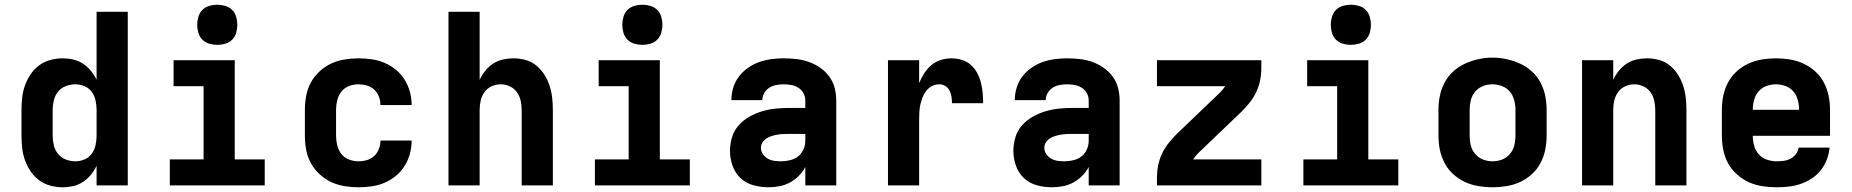

<svg xmlns="http://www.w3.org/2000/svg" viewBox="-20 -785 7840 813"><path d="M245 8Q219 8 193 1Q167 -6 146 -21.5Q125 -37 110 -59Q95 -81 86 -106Q77 -131 74 -157.5Q71 -184 71 -210V-320Q71 -346 74 -372.5Q77 -399 86 -424Q95 -449 110 -471Q125 -493 146 -508.5Q167 -524 193 -531Q219 -538 245 -538Q268 -538 290 -533Q312 -528 331 -515.5Q350 -503 364.5 -485.5Q379 -468 389 -447V-735H521V0H389V-83Q379 -62 364.5 -44.5Q350 -27 331 -14.5Q312 -2 290 3Q268 8 245 8ZM299 -102Q319 -102 338 -110Q357 -118 368.5 -134Q380 -150 384.5 -170Q389 -190 389 -210V-320Q389 -340 384.5 -360Q380 -380 368.5 -396Q357 -412 338 -420Q319 -428 299 -428Q279 -428 259 -420.5Q239 -413 226 -397Q213 -381 208 -360.5Q203 -340 203 -320V-210Q203 -190 208 -169.5Q213 -149 226 -133Q239 -117 259 -109.5Q279 -102 299 -102Z M699 0V-110H842V-420H715V-530H974V-110H1101V0ZM900 -595Q883 -595 866 -600Q849 -605 837 -617Q825 -629 820 -646Q815 -663 815 -680Q815 -697 820 -714Q825 -731 837 -743Q849 -755 866 -760Q883 -765 900 -765Q917 -765 934 -760Q951 -755 963 -743Q975 -731 980 -714Q985 -697 985 -680Q985 -663 980 -646Q975 -629 963 -617Q951 -605 934 -600Q917 -595 900 -595Z M1498 8Q1468 8 1438 3Q1408 -2 1381.5 -14.5Q1355 -27 1332.5 -48Q1310 -69 1296 -95Q1282 -121 1276.5 -150.5Q1271 -180 1271 -210V-320Q1271 -350 1276.5 -379.5Q1282 -409 1296 -435Q1310 -461 1332.5 -482Q1355 -503 1381.5 -515.5Q1408 -528 1438 -533Q1468 -538 1498 -538Q1526 -538 1554 -534Q1582 -530 1608 -519Q1634 -508 1656 -490Q1678 -472 1693 -448Q1708 -424 1715.5 -396.5Q1723 -369 1723 -341Q1723 -340 1723 -340Q1723 -340 1723 -340H1591Q1591 -340 1591 -340Q1591 -340 1591 -340Q1591 -358 1584.5 -375.5Q1578 -393 1564.5 -405.5Q1551 -418 1533.5 -423Q1516 -428 1498 -428Q1477 -428 1457.5 -420.5Q1438 -413 1425.5 -397Q1413 -381 1408 -360.5Q1403 -340 1403 -320V-210Q1403 -190 1408 -169.5Q1413 -149 1425.5 -133Q1438 -117 1457.5 -109.5Q1477 -102 1498 -102Q1516 -102 1533.5 -107Q1551 -112 1564.5 -124.5Q1578 -137 1584.5 -154.5Q1591 -172 1591 -190Q1591 -190 1591 -190Q1591 -190 1591 -190H1723Q1723 -190 1723 -190Q1723 -190 1723 -189Q1723 -161 1715.5 -133.5Q1708 -106 1693 -82Q1678 -58 1656 -40Q1634 -22 1608 -11Q1582 0 1554 4Q1526 8 1498 8Z M1879 0V-735H2011V-447Q2021 -468 2035 -485.5Q2049 -503 2068 -515.5Q2087 -528 2109.5 -533Q2132 -538 2154 -538Q2180 -538 2205.5 -531Q2231 -524 2251 -507.5Q2271 -491 2285 -469Q2299 -447 2307 -422.5Q2315 -398 2318 -372Q2321 -346 2321 -320V0H2189V-320Q2189 -340 2184.5 -359.5Q2180 -379 2168.5 -395Q2157 -411 2138.5 -419.5Q2120 -428 2100 -428Q2080 -428 2061.5 -419.5Q2043 -411 2031.5 -395Q2020 -379 2015.5 -359.5Q2011 -340 2011 -320V0Z M2499 0V-110H2642V-420H2515V-530H2774V-110H2901V0ZM2700 -595Q2683 -595 2666 -600Q2649 -605 2637 -617Q2625 -629 2620 -646Q2615 -663 2615 -680Q2615 -697 2620 -714Q2625 -731 2637 -743Q2649 -755 2666 -760Q2683 -765 2700 -765Q2717 -765 2734 -760Q2751 -755 2763 -743Q2775 -731 2780 -714Q2785 -697 2785 -680Q2785 -663 2780 -646Q2775 -629 2763 -617Q2751 -605 2734 -600Q2717 -595 2700 -595Z M3234 8Q3202 8 3170.5 -0.5Q3139 -9 3116 -30.5Q3093 -52 3082 -83Q3071 -114 3071 -146Q3071 -175 3079.5 -203.5Q3088 -232 3107.5 -254Q3127 -276 3152.5 -290.5Q3178 -305 3206 -313.5Q3234 -322 3263.5 -325Q3293 -328 3322 -328H3390V-360Q3390 -376 3382 -390.5Q3374 -405 3360.5 -413.5Q3347 -422 3331 -425Q3315 -428 3298 -428Q3283 -428 3267 -425Q3251 -422 3238 -414Q3225 -406 3216.5 -391.5Q3208 -377 3208 -361H3077Q3077 -361 3077 -361Q3077 -361 3077 -362Q3077 -388 3085 -414Q3093 -440 3109 -461Q3125 -482 3147 -497.5Q3169 -513 3194 -522Q3219 -531 3245.5 -534.5Q3272 -538 3298 -538Q3325 -538 3352 -535Q3379 -532 3404.5 -523Q3430 -514 3452.5 -498.5Q3475 -483 3491 -461.5Q3507 -440 3514 -413.5Q3521 -387 3521 -360V0H3390V-78Q3379 -57 3362 -40Q3345 -23 3324.5 -12Q3304 -1 3280.5 3.5Q3257 8 3234 8ZM3287 -102Q3306 -102 3325 -106.5Q3344 -111 3359 -122.5Q3374 -134 3382 -152Q3390 -170 3390 -189V-218H3322Q3310 -218 3297.5 -217.5Q3285 -217 3273 -215Q3261 -213 3249 -209.5Q3237 -206 3226.5 -199.5Q3216 -193 3209 -182.5Q3202 -172 3202 -159Q3202 -145 3210.5 -132.5Q3219 -120 3231.5 -113Q3244 -106 3258.5 -104Q3273 -102 3287 -102Z M3740 0V-530H3872V-433Q3881 -455 3893.5 -474.5Q3906 -494 3923.5 -509Q3941 -524 3963.5 -531Q3986 -538 4009 -538Q4031 -538 4052.5 -531.5Q4074 -525 4090.5 -510.5Q4107 -496 4117.5 -476.5Q4128 -457 4133.5 -435.5Q4139 -414 4141 -392Q4143 -370 4143 -348H4011Q4011 -362 4009 -375.5Q4007 -389 4001 -401Q3995 -413 3983.5 -420.5Q3972 -428 3958 -428Q3942 -428 3927.5 -421Q3913 -414 3903 -401.5Q3893 -389 3887 -374Q3881 -359 3877.5 -343.5Q3874 -328 3873 -312.5Q3872 -297 3872 -281V0Z M4434 8Q4402 8 4370.5 -0.5Q4339 -9 4316 -30.5Q4293 -52 4282 -83Q4271 -114 4271 -146Q4271 -175 4279.5 -203.5Q4288 -232 4307.5 -254Q4327 -276 4352.5 -290.5Q4378 -305 4406 -313.5Q4434 -322 4463.5 -325Q4493 -328 4522 -328H4590V-360Q4590 -376 4582 -390.5Q4574 -405 4560.5 -413.5Q4547 -422 4531 -425Q4515 -428 4498 -428Q4483 -428 4467 -425Q4451 -422 4438 -414Q4425 -406 4416.5 -391.5Q4408 -377 4408 -361H4277Q4277 -361 4277 -361Q4277 -361 4277 -362Q4277 -388 4285 -414Q4293 -440 4309 -461Q4325 -482 4347 -497.5Q4369 -513 4394 -522Q4419 -531 4445.5 -534.5Q4472 -538 4498 -538Q4525 -538 4552 -535Q4579 -532 4604.5 -523Q4630 -514 4652.5 -498.5Q4675 -483 4691 -461.5Q4707 -440 4714 -413.5Q4721 -387 4721 -360V0H4590V-78Q4579 -57 4562 -40Q4545 -23 4524.5 -12Q4504 -1 4480.5 3.5Q4457 8 4434 8ZM4487 -102Q4506 -102 4525 -106.5Q4544 -111 4559 -122.5Q4574 -134 4582 -152Q4590 -170 4590 -189V-218H4522Q4510 -218 4497.5 -217.5Q4485 -217 4473 -215Q4461 -213 4449 -209.5Q4437 -206 4426.5 -199.5Q4416 -193 4409 -182.5Q4402 -172 4402 -159Q4402 -145 4410.5 -132.5Q4419 -120 4431.5 -113Q4444 -106 4458.5 -104Q4473 -102 4487 -102Z M4879 0V-33Q4879 -59 4884 -84.5Q4889 -110 4900 -133.5Q4911 -157 4927 -177.5Q4943 -198 4961 -216L5147 -394Q5153 -400 5158 -406.5Q5163 -413 5168 -420H4879V-530H5321V-497Q5321 -471 5316 -445.5Q5311 -420 5300 -396.5Q5289 -373 5273 -352.5Q5257 -332 5239 -314L5053 -136Q5047 -130 5042 -123.5Q5037 -117 5032 -110H5321V0Z M5499 0V-110H5642V-420H5515V-530H5774V-110H5901V0ZM5700 -595Q5683 -595 5666 -600Q5649 -605 5637 -617Q5625 -629 5620 -646Q5615 -663 5615 -680Q5615 -697 5620 -714Q5625 -731 5637 -743Q5649 -755 5666 -760Q5683 -765 5700 -765Q5717 -765 5734 -760Q5751 -755 5763 -743Q5775 -731 5780 -714Q5785 -697 5785 -680Q5785 -663 5780 -646Q5775 -629 5763 -617Q5751 -605 5734 -600Q5717 -595 5700 -595Z M6300 8Q6270 8 6240 3Q6210 -2 6183 -14.5Q6156 -27 6133.5 -47.5Q6111 -68 6097 -94.5Q6083 -121 6077 -150.5Q6071 -180 6071 -210V-320Q6071 -350 6077 -379.5Q6083 -409 6097 -435.5Q6111 -462 6133.5 -482.5Q6156 -503 6183.5 -515.5Q6211 -528 6240.5 -534.5Q6270 -541 6300 -541Q6330 -541 6359.5 -534.5Q6389 -528 6416.5 -515.5Q6444 -503 6466.5 -482.5Q6489 -462 6503 -435.5Q6517 -409 6523 -379.5Q6529 -350 6529 -320V-210Q6529 -180 6523 -150.5Q6517 -121 6503 -94.5Q6489 -68 6466.5 -47.5Q6444 -27 6417 -14.5Q6390 -2 6360 3Q6330 8 6300 8ZM6300 -102Q6321 -102 6340.5 -109.5Q6360 -117 6373.5 -133Q6387 -149 6392 -169Q6397 -189 6397 -210V-320Q6397 -341 6391.5 -361.5Q6386 -382 6373 -397.5Q6360 -413 6339.5 -420.5Q6319 -428 6299 -428Q6278 -428 6258.5 -420Q6239 -412 6226 -396.5Q6213 -381 6208 -360.5Q6203 -340 6203 -320V-210Q6203 -189 6208 -169Q6213 -149 6226.5 -133Q6240 -117 6259.5 -109.5Q6279 -102 6300 -102Z M6679 0V-530H6811V-447Q6821 -468 6835 -485.5Q6849 -503 6868 -515.5Q6887 -528 6909.5 -533Q6932 -538 6954 -538Q6980 -538 7005.5 -531Q7031 -524 7051 -507.5Q7071 -491 7085 -469Q7099 -447 7107 -422.5Q7115 -398 7118 -372Q7121 -346 7121 -320V0H6989V-320Q6989 -340 6984.5 -359.5Q6980 -379 6968.5 -395Q6957 -411 6938.5 -419.5Q6920 -428 6900 -428Q6880 -428 6861.5 -419.5Q6843 -411 6831.5 -395Q6820 -379 6815.5 -359.5Q6811 -340 6811 -320V0Z M7503 8Q7473 8 7443 3.5Q7413 -1 7385.5 -13.5Q7358 -26 7335 -46.5Q7312 -67 7297.5 -93.5Q7283 -120 7277 -150Q7271 -180 7271 -210V-320Q7271 -350 7277 -379.5Q7283 -409 7297 -435.5Q7311 -462 7333.5 -482.5Q7356 -503 7383 -515.5Q7410 -528 7440 -533Q7470 -538 7500 -538Q7530 -538 7560 -533Q7590 -528 7617 -515.5Q7644 -503 7666.5 -482.5Q7689 -462 7703 -435.5Q7717 -409 7723 -379.5Q7729 -350 7729 -320V-210H7674H7402Q7402 -189 7407.5 -168.5Q7413 -148 7427 -132Q7441 -116 7461.5 -109Q7482 -102 7503 -102Q7518 -102 7533 -104Q7548 -106 7561.5 -113Q7575 -120 7584.5 -132.5Q7594 -145 7596 -160H7727Q7725 -134 7715.5 -109.5Q7706 -85 7690 -64.5Q7674 -44 7652 -29.5Q7630 -15 7605.5 -6.5Q7581 2 7555 5Q7529 8 7503 8ZM7402 -320H7598Q7598 -341 7592.5 -361.5Q7587 -382 7574 -397.5Q7561 -413 7541 -420.5Q7521 -428 7500 -428Q7479 -428 7459 -420.5Q7439 -413 7426 -397.5Q7413 -382 7407.5 -361.5Q7402 -341 7402 -320Z"/></svg>

Font: Iosevka Curly XBdEx
Style: Regular
Weight: 800
Width: 7
Monospace: yes
Designer: Belleve Invis
Foundry: Belleve Invis
Version: Version 11.1.0; ttfautohint (v1.8.3)